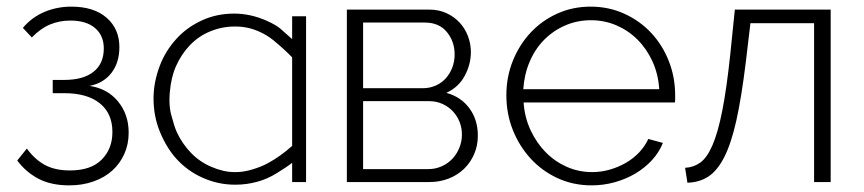

<svg xmlns="http://www.w3.org/2000/svg" viewBox="-20 -549 2604 579"><path d="M49 -465Q76 -497 114 -513Q152 -529 195 -529Q263 -529 301.5 -495.5Q340 -462 340 -407Q340 -360 316 -329Q292 -298 250 -290Q304 -282 336 -243Q368 -204 368 -149Q368 -114 355 -85Q342 -56 319 -35Q296 -14 262.5 -2Q229 10 189 10Q134 10 96 -10Q58 -30 32 -65L61 -101Q85 -68 115.5 -51.5Q146 -35 191 -35Q254 -35 286.5 -67.5Q319 -100 319 -151Q319 -207 281 -237.5Q243 -268 174 -268H139V-308H174Q231 -308 262 -332.5Q293 -357 293 -403Q293 -442 266.5 -464.5Q240 -487 192 -487Q159 -487 130.5 -475Q102 -463 76 -436Z M861 -500H903V0H861V-58Q846 -46 815 -27Q786 -9 756 -1Q724 8 689 8Q638 8 591 -13Q546 -33 513 -69Q482 -103 462 -152Q443 -199 443 -252Q443 -301 462 -351Q479 -396 513 -433Q544 -467 590 -488Q634 -508 686 -508Q735 -508 783 -487Q812 -474 825 -463Q857 -435 861 -431ZM788 -57Q825 -77 861 -109V-376Q838 -400 804 -428Q784 -444 761 -454Q727 -469 691 -469Q689 -469 687 -469Q649 -469 613 -454Q579 -440 553 -413Q527 -386 511 -350Q496 -317 492 -270Q491 -259 491 -248Q491 -223 496 -204Q506 -166 513 -151Q529 -116 556 -88Q582 -61 617 -46Q654 -30 687 -30Q689 -30 691 -30Q715 -30 741 -38Q768 -46 788 -57Z M1275 -520Q1303 -520 1326 -509.5Q1349 -499 1365.5 -481.5Q1382 -464 1391 -440.5Q1400 -417 1400 -392Q1400 -355 1381.5 -320.5Q1363 -286 1326 -269Q1370 -257 1395.5 -222.5Q1421 -188 1421 -140Q1421 -110 1410 -84.5Q1399 -59 1379.5 -40Q1360 -21 1333 -10.5Q1306 0 1275 0H1026V-520ZM1255 -283Q1276 -283 1294 -291Q1312 -299 1324.5 -313Q1337 -327 1344 -345.5Q1351 -364 1351 -385Q1351 -424 1327.5 -452.5Q1304 -481 1261 -481H1075V-283ZM1271 -39Q1293 -39 1312 -47.5Q1331 -56 1344.5 -70.5Q1358 -85 1365.5 -104Q1373 -123 1373 -143Q1373 -163 1366 -181Q1359 -199 1346 -213Q1333 -227 1314.5 -235.5Q1296 -244 1274 -244H1075V-39Z M1764 10Q1709 10 1662 -11.5Q1615 -33 1580.5 -70.5Q1546 -108 1526.5 -157Q1507 -206 1507 -262Q1507 -317 1526.5 -365.5Q1546 -414 1580 -450.5Q1614 -487 1660.5 -508Q1707 -529 1761 -529Q1816 -529 1863 -507.5Q1910 -486 1944 -449.5Q1978 -413 1997 -364.5Q2016 -316 2016 -262Q2016 -257 2016 -249.5Q2016 -242 2015 -240H1559Q1562 -195 1580 -156.5Q1598 -118 1625.5 -90Q1653 -62 1689 -46Q1725 -30 1766 -30Q1793 -30 1819 -37.5Q1845 -45 1867.5 -58Q1890 -71 1907.5 -89.5Q1925 -108 1935 -130L1979 -118Q1968 -90 1946.5 -66.5Q1925 -43 1896.5 -26Q1868 -9 1834 0.5Q1800 10 1764 10ZM1968 -280Q1965 -326 1947.5 -364Q1930 -402 1902.5 -429.5Q1875 -457 1839 -472.5Q1803 -488 1762 -488Q1721 -488 1685 -472.5Q1649 -457 1621.5 -429.5Q1594 -402 1577.5 -363.5Q1561 -325 1558 -280Z M2046 -43Q2071 -44 2091.5 -58.5Q2112 -73 2128.5 -111Q2145 -149 2158 -214.5Q2171 -280 2182 -383L2196 -520H2485V0H2435V-479H2243L2229 -361Q2216 -255 2200.5 -185.5Q2185 -116 2164 -75Q2143 -34 2116 -16.5Q2089 1 2053 2Z"/></svg>

Font: Oxford Sans
Style: Regular
Weight: 300
Designer: Matt McInerney, Pablo Impallari, Rodrigo Fuenzalida
Foundry: Matt McInerney, Pablo Impallari, Rodrigo Fuenzalida
Version: Version 3.000g; ttfautohint (v1.5) -l 8 -r 28 -G 28 -x 14 -D